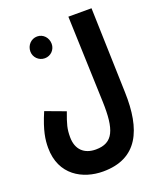

<svg xmlns="http://www.w3.org/2000/svg" viewBox="-173 -856 998 1193"><g transform="rotate(-20 326.0 -259.0)"><path d="M28 -25C28 156 167 230 300 230C529 230 603 63 595 -186L578 -748H425L445 -178C451 6 420 86 304 86C228 86 179 42 179 -41C179 -95 187 -124 215 -199L83 -248C35 -136 28 -77 28 -25ZM200 -555C240 -555 270 -587 270 -625C270 -666 240 -699 200 -699C160 -699 129 -666 129 -625C129 -587 160 -555 200 -555Z"/></g></svg>

Font: Noto Sans Arabic UI ExtraCondensed Extra
Style: Regular
Weight: 800
Width: 3
Designer: Nadine Chahine - Monotype Design Team
Foundry: Monotype Imaging Inc.
Version: Version 1.900